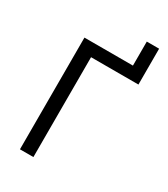

<svg xmlns="http://www.w3.org/2000/svg" viewBox="-206 -943 911 1039"><g transform="rotate(30 249.5 -424.0)"><path d="M93 -698H396V-848H473V-624H177V0H93Z"/></g></svg>

Font: Aneliza
Style: Regular
Weight: 400
Designer: Mike Abbink, Paul van der Laan, Pieter van Rosmalen
Foundry: Bold Monday
Version: Version 3.001;September 8, 2019;FontCreator 11.5.0.2425 64-b